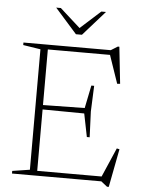

<svg xmlns="http://www.w3.org/2000/svg" viewBox="-59 -917 731 987"><g transform="rotate(5 306.0 -423.0)"><path d="M420 -486 414.5 -353 420 -220.5H405.5L381.5 -340L156.5 -342V-364.5L381.5 -368L405.5 -486ZM552 -508 537 -506.5 483 -664 511 -651.5H130V-676H489L523.5 -697.5H531.5ZM492.5 -10.5 564 -175.5 578 -172.5 540 25H531L499.5 0H130V-25H521ZM38.5 0V-13.5L128.5 -27.5V-649L38.5 -663V-676H166.5V0ZM328 -767.5H310.5L423.5 -869.5H447.5L334.5 -742H303.5L190.5 -869.5H214.5Z"/></g></svg>

Font: Newsreader 16pt 16pt ExtraLight
Style: Regular
Weight: 250
Version: Version 1.003